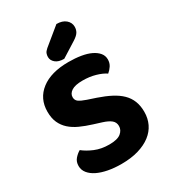

<svg xmlns="http://www.w3.org/2000/svg" viewBox="-205 -947 956 1071"><g transform="rotate(-30 273.0 -412.0)"><path d="M252 -111Q305 -111 327.5 -129.5Q350 -148 350 -174Q350 -198 332.5 -212.5Q315 -227 280 -238L229 -254Q187 -267 153 -282.5Q119 -298 95 -319.5Q71 -341 57.5 -370.5Q44 -400 44 -442Q44 -526 107.5 -575Q171 -624 284 -624Q327 -624 363.5 -618Q400 -612 426 -599.5Q452 -587 467 -569Q482 -551 482 -527Q482 -504 470.5 -486.5Q459 -469 444 -457Q421 -473 383 -484Q345 -495 300 -495Q252 -495 229 -480Q206 -465 206 -442Q206 -422 221 -411.5Q236 -401 268 -390L322 -372Q369 -356 404.5 -337.5Q440 -319 464 -295.5Q488 -272 500 -241.5Q512 -211 512 -172Q512 -130 495.5 -95.5Q479 -61 446.5 -36Q414 -11 366.5 3Q319 17 257 17Q211 17 172 9.5Q133 2 104.5 -12Q76 -26 59.5 -46.5Q43 -67 43 -93Q43 -120 58.5 -138Q74 -156 93 -167Q120 -145 160.5 -128Q201 -111 252 -111ZM332 -841Q370 -841 391.5 -822.5Q413 -804 413 -777Q413 -758 404 -743Q395 -728 370 -712L273 -651Q237 -651 218 -667Q199 -683 199 -705Q199 -717 203 -727.5Q207 -738 221 -750Z"/></g></svg>

Font: Baloo Tammudu 2
Style: Bold
Weight: 700
Designer: Maithili Shingre, Omkar Shende and Ek Type
Foundry: Ek Type
Version: Version 1.640;hotconv 1.0.111;makeotfexe 2.5.65597; ttfautoh